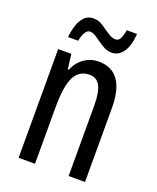

<svg xmlns="http://www.w3.org/2000/svg" viewBox="-136 -810 729 891"><g transform="rotate(20 228.0 -364.0)"><path d="M262 -547Q393 -547 393 -364V0H312V-348Q312 -411 296 -443Q280 -475 244 -475Q192 -475 169 -429Q146 -383 146 -279V0H65V-537H130L139 -464H144Q161 -504 192.5 -525.5Q224 -547 262 -547ZM89 -605Q92 -637 101 -664.5Q110 -692 127 -709.5Q144 -727 172 -727Q197 -727 218.5 -712.5Q240 -698 260.5 -684Q281 -670 299 -670Q314 -670 322 -686Q330 -702 334 -728H385Q381 -669 359 -637.5Q337 -606 303 -606Q279 -606 256 -620.5Q233 -635 213 -649.5Q193 -664 177 -664Q164 -664 154 -648.5Q144 -633 139 -605Z"/></g></svg>

Font: Noto Sans Kannada ExtraCondensed
Style: Regular
Weight: 400
Width: 2
Designer: Jelle Bosma - Monotype Design Team
Foundry: Monotype Imaging Inc.
Version: Version 2.005; ttfautohint (v1.8.4.7-5d5b)